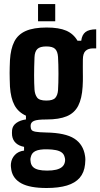

<svg xmlns="http://www.w3.org/2000/svg" viewBox="-20 -746 500 956"><path d="M211.8 190.1Q129.2 190.1 86.8 167.2Q44.4 144.3 36.4 100.4Q35.3 94.6 34.4 85.5Q33.5 76.4 34.6 67.8Q37.2 43.5 54.1 25.4Q71 7.3 99.8 3.8V-14.8Q74 -19.7 58.7 -34Q43.5 -48.2 40.2 -71.1Q39.5 -77.4 39.5 -84.1Q39.5 -90.9 40.2 -98.9Q42.7 -120.5 61.6 -134Q80.5 -147.5 109.2 -151.3V-170Q70.6 -187.6 52 -222.5Q33.3 -257.4 29.6 -314.3Q28.9 -334.9 28.4 -351.4Q27.9 -367.9 27.9 -382.6Q27.9 -397.3 28.4 -412.7Q28.9 -428.2 29.6 -446.3Q32.9 -502.7 51.1 -538.7Q69.3 -574.6 108.3 -591.8Q147.2 -609 212.2 -609Q273.9 -609 309.9 -593.3Q345.9 -577.6 365.8 -543.3H384.5Q388.2 -573.1 405.9 -586.6Q423.5 -600 459 -600V-505.1H443Q419.5 -505.1 406.2 -492.8Q392.9 -480.5 392.6 -449.4L392.4 -412.9Q392.5 -399.8 392.5 -388.5Q392.5 -377.2 392.7 -366.1Q392.9 -355 392.6 -342.5Q392.4 -330 391.4 -314.3Q387.9 -255.4 369.4 -219.3Q350.8 -183.2 312.6 -167.2Q274.3 -151.1 211.1 -151.1Q166.2 -151.3 149.3 -144.1Q132.5 -136.8 132.5 -120.2V-116.4Q132.6 -105.5 137.1 -99.2Q141.5 -92.9 157.7 -90Q173.8 -87.1 209.2 -86.3Q305.2 -84.7 350.1 -55.8Q395 -26.9 403.5 30.6Q405 40 405 49.9Q405 59.9 403.5 72.5Q399.3 113.3 376.8 139.3Q354.3 165.2 313.2 177.7Q272.1 190.1 211.8 190.1ZM214.6 103.4Q241.1 103.4 259.4 99Q277.7 94.6 288.4 85.7Q299.1 76.7 302.4 63.5Q304.6 55.8 304.2 49Q303.8 42.2 301.6 35.3Q298 21.2 287.2 13.2Q276.4 5.1 258.4 1.5Q240.5 -2.2 215 -2.6Q176 -3.2 157 5.9Q137.9 14.9 133.5 35.2Q131.2 42.3 131.4 49.7Q131.6 57.1 133.1 63.5Q135.9 77.5 145.5 86.4Q155.1 95.2 172.2 99.3Q189.4 103.4 214.6 103.4ZM210.7 -245.3Q243.7 -245.3 255.4 -258.8Q267.1 -272.4 268.9 -296.9Q269.9 -312.2 270.5 -333.7Q271.1 -355.3 271.1 -378.8Q271.1 -402.4 270.5 -424.4Q269.9 -446.3 268.9 -462.4Q267.1 -489.5 254.7 -502.2Q242.3 -514.8 210.7 -514.8Q179.2 -514.8 166 -502Q152.9 -489.1 151.8 -460.9Q150.8 -436 150.3 -413.4Q149.8 -390.9 149.8 -370.7Q149.8 -350.5 150.3 -332.8Q150.8 -315.2 151.8 -299.9Q153.6 -275.7 164.7 -260.5Q175.7 -245.3 210.7 -245.3ZM169.4 -640V-725.7H255V-640Z"/></svg>

Font: Big Shoulders Thin
Style: Regular
Weight: 100
Designer: Patric King
Foundry: XO Type Co
Version: Version 2.002